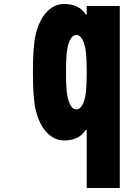

<svg xmlns="http://www.w3.org/2000/svg" viewBox="-20 -697 707 967"><path d="M302.7 -677.1Q378.3 -677.1 411.5 -624.3H416.7V-666.7H583.3V250H416.7V-42.3H411.5Q378.3 10.4 302.7 10.4Q253.3 10.4 215.2 -30.3Q177.1 -71 159.5 -143.9Q145.8 -202.5 145.8 -333.3Q145.8 -464.2 159.5 -522.8Q177.1 -595.7 215.2 -636.4Q253.3 -677.1 302.7 -677.1ZM319 -451.2Q312.5 -416 312.5 -333.3Q312.5 -250.7 319 -215.5Q324.2 -185.5 335.9 -165.7Q347.7 -145.8 364.6 -145.8Q381.5 -145.8 393.2 -165.7Q404.9 -185.5 410.2 -215.5Q416.7 -250.7 416.7 -333.3Q416.7 -416 410.2 -451.2Q404.9 -481.1 393.2 -501Q381.5 -520.8 364.6 -520.8Q347.7 -520.8 335.9 -501Q324.2 -481.1 319 -451.2Z"/></svg>

Font: Monoid
Style: Bold
Weight: 700
Width: 4
Designer: Andreas Larsen (@larsenwork)
Version: Version 0.61